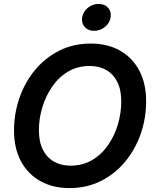

<svg xmlns="http://www.w3.org/2000/svg" viewBox="-20 -964 798 995"><path d="M340.3 10.7Q253.9 10.7 189.2 -25.4Q124.5 -61.5 88.6 -128.4Q52.7 -195.3 52.7 -288.1Q52.7 -376 80.8 -456.8Q108.9 -537.6 161.4 -601.1Q213.9 -664.6 287.1 -701.4Q360.4 -738.3 450.2 -738.3Q536.6 -738.3 601.1 -702.1Q665.5 -666 701.4 -599.1Q737.3 -532.2 737.3 -439Q737.3 -350.6 709 -269.8Q680.7 -189 628.2 -125.7Q575.7 -62.5 502.7 -25.9Q429.7 10.7 340.3 10.7ZM345.7 -105.5Q408.2 -105.5 457 -134.3Q505.9 -163.1 539.6 -211.4Q573.2 -259.8 590.8 -318.8Q608.4 -377.9 608.4 -438.5Q608.4 -498.5 587.9 -539.3Q567.4 -580.1 530.8 -601.1Q494.1 -622.1 444.8 -622.1Q382.3 -622.1 333.5 -593.3Q284.7 -564.5 251 -515.9Q217.3 -467.3 199.5 -408.2Q181.6 -349.1 181.6 -289.1Q181.6 -229.5 202.1 -188.5Q222.7 -147.5 259.5 -126.5Q296.4 -105.5 345.7 -105.5ZM467.8 -804.2Q436.5 -804.2 418.7 -824.5Q400.9 -844.7 405.8 -874Q410.6 -903.8 435.3 -923.8Q460 -943.8 490.7 -943.8Q522 -943.8 540 -923.8Q558.1 -903.8 553.2 -874Q548.8 -844.7 523.9 -824.5Q499 -804.2 467.8 -804.2Z"/></svg>

Font: Inter 24pt SemiBold
Style: Italic
Weight: 600
Italic angle: -9.3988°
Designer: Rasmus Andersson
Foundry: rsms
Version: Version 4.001;git-66647c0bb